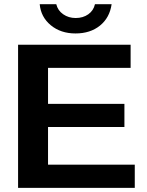

<svg xmlns="http://www.w3.org/2000/svg" viewBox="-20 -903 707 923"><path d="M66.9 0V-688H607.9V-576.7H210.9V-403.8H578.1V-292.5H210.9V-111.3H627.9V0ZM342.8 -742.2Q272 -742.2 224.1 -781.7Q176.3 -821.3 170.9 -882.8H250.5Q257.8 -852.5 283.7 -834.5Q309.6 -816.4 343.8 -816.4Q378.9 -816.4 404.3 -834.2Q429.7 -852.1 436.5 -882.8H516.6Q507.3 -817.9 460.7 -780Q414.1 -742.2 342.8 -742.2Z"/></svg>

Font: Arial
Style: Bold
Weight: 700
Designer: Steve Matteson
Foundry: Ascender Corporation
Version: Version 2.00.3